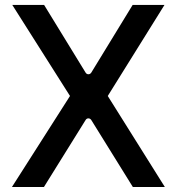

<svg xmlns="http://www.w3.org/2000/svg" viewBox="-20 -747 706 767"><path d="M156.2 -727.3H29.1L259.6 -363.6L27.7 0H155.5L322.1 -267.8C327.1 -276.3 338.8 -276.3 344.5 -267.8L510.7 0H638.5L410.5 -363.6L637.1 -727.3H509.9L344.5 -456.7C338.8 -448.2 327.4 -448.2 322.1 -456.7Z"/></svg>

Font: RA Harald Medium
Style: Regular
Weight: 500
Designer: Rasmus Andersson
Foundry: rsms
Version: Version 3.000;hotconv 1.0.109;makeotfexe 2.5.65596